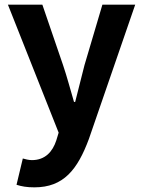

<svg xmlns="http://www.w3.org/2000/svg" viewBox="-20 -580 614 825"><path d="M14 -560 232 -10 222 23C206 72 174 108 117 108C104 108 88 104 78 101L51 214C73 221 95 225 128 225C253 225 313 149 362 17L561 -560H420L343 -300C330 -248 316 -194 303 -142H298C282 -196 268 -250 251 -300L162 -560Z"/></svg>

Font: Noto Sans KR Bold
Style: Regular
Weight: 700
Designer: Ryoko NISHIZUKA  (kana & ideographs); Paul D. Hunt (Latin, Greek & Cyrillic); Wenlong ZHANG  (bopomofo); Sandoll Communi
Foundry: Adobe Systems Incorporated
Version: Version 1.004;PS 1.004;hotconv 1.0.82;makeotf.lib2.5.63406